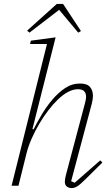

<svg xmlns="http://www.w3.org/2000/svg" viewBox="-20 -945 568 977"><path d="M345 12Q331 12 320.5 4.5Q310 -3 310 -20Q310 -33 315 -53L413 -422Q418 -442 418 -452Q418 -491 377 -491Q329 -491 274 -438Q250 -415 225.5 -383Q201 -351 179.5 -314.5Q158 -278 141 -239.5Q124 -201 115 -165L74 0H39L219 -721H133L137 -738L263 -755L145 -288L151 -287Q168 -321 192 -361.5Q216 -402 246 -437.5Q276 -473 311 -496.5Q346 -520 387 -520Q423 -520 438 -502.5Q453 -485 453 -457Q453 -441 447 -417L342 -23L360 -15L490 -129L501 -118L417 -35Q388 -6 373.5 3Q359 12 345 12ZM118 -789 269 -925H301L392 -787L378 -779L281 -895L130 -779Z"/></svg>

Font: IBM Plex Serif ExtLt
Style: Italic
Weight: 200
Italic angle: -14°
Designer: Mike Abbink, Paul van der Laan, Pieter van Rosmalen
Foundry: Bold Monday
Version: Version 3.001